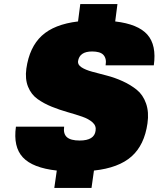

<svg xmlns="http://www.w3.org/2000/svg" viewBox="-20 -820 776 940"><path d="M246 100V99L258 15Q140 2 92 -49.5Q44 -101 58 -200H294Q289 -165 307.5 -148.5Q326 -132 370 -132Q442 -132 448 -180Q452 -204 433 -221Q414 -238 382 -249Q350 -260 311 -271Q272 -282 233.5 -297.5Q195 -313 164 -335Q133 -357 117.5 -395Q102 -433 109 -484Q124 -589 184.5 -645Q245 -701 362 -715L373 -800H555L544 -715Q656 -702 701.5 -650.5Q747 -599 733 -500H497Q500 -518 497 -530.5Q494 -543 486 -551.5Q478 -560 464 -564Q450 -568 431 -568Q369 -568 362 -520Q360 -503 379 -490.5Q398 -478 431 -469Q464 -460 503 -450Q542 -440 580.5 -422.5Q619 -405 649.5 -380.5Q680 -356 695 -313.5Q710 -271 702 -216Q687 -110 624 -54Q561 2 440 15L428 100Z"/></svg>

Font: Fivo Sans Modern ExtBlk
Style: Regular
Weight: 900
Designer: Alexander Slobzheninov
Foundry: Alexander Slobzheninov
Version: 1.0